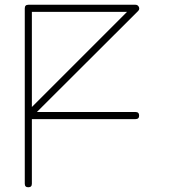

<svg xmlns="http://www.w3.org/2000/svg" viewBox="-20 -771 710 806"><path d="M84 0C84 10.3 88.9 15.1 98.6 15.1C108.9 15.1 113.8 10.3 113.8 0V-271H548.8C559.1 -271 564 -275.9 564 -285.6C564 -295.9 559.1 -300.8 548.8 -300.8H134.8L560.1 -725.1C563 -728 564.5 -731.4 564.5 -734.9C564.5 -737.3 564 -739.3 563 -741.7C560.1 -748 555.2 -751 548.8 -751H99.1C88.9 -751 84 -746.1 84 -735.8ZM113.8 -721.2H513.2L113.8 -321.8Z"/></svg>

Font: Nemoy
Style: Light
Weight: 300
Designer: BSozoo
Foundry: BSozoo
Version: Version 001.000